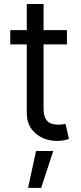

<svg xmlns="http://www.w3.org/2000/svg" viewBox="-20 -696 404 958"><path d="M313.9 -545.5V-474.4H197.4V-156.2Q197.4 -120.7 207.9 -103.2Q218.4 -85.6 234.9 -79.7Q251.4 -73.9 269.9 -73.9Q283.7 -73.9 292.6 -75.5Q301.5 -77.1 306.8 -78.1L323.9 -2.8Q315.3 0.4 300.1 3.7Q284.8 7.1 261.4 7.1Q225.9 7.1 191.9 -8.2Q158 -23.4 135.8 -54.7Q113.6 -85.9 113.6 -133.5V-474.4H31.2V-545.5H113.6V-676.1H197.4V-545.5ZM120 241.5 159.8 57.5H245.7L185.4 241.5Z"/></svg>

Font: Inter Alia
Style: Regular
Weight: 400
Designer: Rasmus Andersson (Latin, Greek, Cyrillic etc.) and Evan from Shavian.info (Shavian, old style figures)
Foundry: Shavian.info
Version: Version 0.001;git-37ab20767